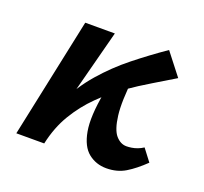

<svg xmlns="http://www.w3.org/2000/svg" viewBox="-85 -529 672 634"><g transform="rotate(20 250.5 -212.0)"><path d="M90 0Q102 -84 132.5 -147.5Q163 -211 206.5 -261Q250 -311 301.5 -352Q353 -393 408 -431L468 -354Q434 -333 393.5 -309Q353 -285 311.5 -256Q270 -227 232.5 -190Q195 -153 167 -106.5Q139 -60 126 0ZM28 0 117 -421H221L111 0ZM346 7Q310 7 283 -14.5Q256 -36 247 -86Q238 -136 254 -223L328 -304Q318 -218 324 -170Q330 -122 346.5 -103Q363 -84 384 -84Q392 -84 402 -85.5Q412 -87 422.5 -91Q433 -95 442 -101L474 -59Q442 -28 413 -10.5Q384 7 346 7Z"/></g></svg>

Font: Ysabeau Infant
Style: Bold Italic
Weight: 700
Italic angle: -12°
Designer: Christian Thalmann (Catharsis Fonts)
Version: Version 2.001;gftools[0.9.30]; featfreeze: ss01,ss02,lnum